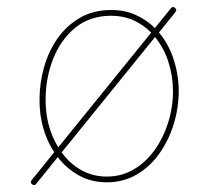

<svg xmlns="http://www.w3.org/2000/svg" viewBox="-20 -526 599 555"><path d="M73.7 7.3Q66.4 2.9 70.8 -4.4L136.7 -85.9Q94.2 -151.4 94.2 -237.3Q94.2 -285.6 107.4 -332Q120.6 -378.4 146.7 -415.5Q172.9 -452.6 211.7 -474.9Q250.5 -497.1 301.8 -497.1Q340.8 -497.1 372.3 -482.9Q403.8 -468.8 427.7 -444.8L474.6 -502.9Q480.5 -508.8 486.8 -502.4Q492.7 -496.6 486.3 -490.2L439.5 -432.1Q467.8 -398.4 482.2 -353.5Q496.6 -308.6 496.6 -262.7Q496.6 -214.4 482.2 -167.5Q467.8 -120.6 440.9 -82.5Q414.1 -44.4 375.5 -21.7Q336.9 1 288.6 1Q244.1 1 208.3 -18.8Q172.4 -38.6 147 -71.8L85.4 4.4Q81.1 11.7 73.7 7.3ZM301.8 -480.5Q239.7 -480.5 197.5 -445.8Q155.3 -411.1 133.5 -355.5Q111.8 -299.8 111.8 -237.3Q111.8 -159.7 148.4 -100.1L417 -431.6Q395 -454.1 366 -467.3Q336.9 -480.5 301.8 -480.5ZM480 -262.7Q480 -306.2 466.8 -346.9Q453.6 -387.7 428.2 -418.9L158.2 -85.4Q181.6 -53.2 214.8 -34.4Q248 -15.6 288.6 -15.6Q332 -15.6 367.2 -36.6Q402.3 -57.6 427.5 -93Q452.6 -128.4 466.3 -172.4Q480 -216.3 480 -262.7Z"/></svg>

Font: Mikhak-DS1-FD Thin
Style: Regular
Weight: 100
Designer: Amin Abedi
Version: Version 3.2